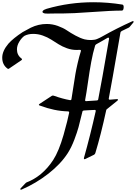

<svg xmlns="http://www.w3.org/2000/svg" viewBox="-231 -1233 1219 1722"><path d="M196 -1111Q170 -1110 157.5 -1117Q145 -1124 153 -1135Q161 -1146 187 -1154Q391 -1213 607 -1213Q737 -1213 866 -1192Q880 -1190 878 -1164Q876 -1138 862 -1138Q769 -1138 592.5 -1125Q416 -1112 325 -1112H257Q216 -1112 196 -1111ZM-37 467Q-45 471 -48 466.5Q-51 462 -45 455L-3 411Q3 404 12 401Q74 377 132 331Q199 275 246 202Q297 123 339 -23Q378 -163 389 -221Q391 -234 378 -234Q257 -237 127 -286Q109 -291 125 -302L233 -373Q241 -378 250 -375Q332 -346 396 -335Q409 -333 410 -345Q415 -374 427 -453Q439 -532 445.5 -570Q452 -608 465.5 -667Q479 -726 494 -773Q498 -786 484 -786Q475 -785 457 -785Q412 -785 370 -800Q328 -815 294.5 -836Q261 -857 228 -878Q195 -899 153 -914Q111 -929 66 -929Q23 -929 -11 -912Q-36 -895 -57.5 -860Q-79 -825 -79 -790Q-79 -739 -39 -709Q-28 -701 -39 -693L-148 -619Q-157 -612 -164 -618Q-211 -652 -211 -716Q-211 -776 -155 -842Q-112 -890 -28 -945Q26 -975 46 -985Q114 -1018 188 -1018Q239 -1018 287.5 -1000.5Q336 -983 369 -960.5Q402 -938 446 -914Q490 -890 528 -880Q555 -874 579 -874Q587 -874 594.5 -874.5Q602 -875 609.5 -876Q617 -877 621.5 -877.5Q626 -878 633.5 -881Q641 -884 643.5 -885Q646 -886 654.5 -890Q663 -894 664.5 -894.5Q666 -895 676 -900.5Q686 -906 688 -907Q813 -978 955 -1042Q963 -1046 966.5 -1041.5Q970 -1037 964 -1030L932 -992Q926 -985 917 -982L861 -955Q850 -949 849 -939Q764 -447 745 -352Q743 -345 746 -341.5Q749 -338 756 -339Q775 -340 816 -344Q825 -345 827 -340.5Q829 -336 822 -330L734 -259Q723 -252 722 -246Q674 -24 624 140Q621 150 612 155L534 193Q527 197 523.5 193.5Q520 190 522 183Q578 -16 627 -234Q629 -241 626 -244.5Q623 -248 616 -247Q606 -246 572 -245Q538 -244 520 -242Q509 -240 508 -231Q485 -136 473.5 -93Q462 -50 436 19Q410 88 377 140Q314 238 202.5 325Q91 412 -37 467ZM533 -339Q531 -332 534 -328.5Q537 -325 544 -326L637 -332Q649 -333 650 -343Q678 -483 747 -884Q748 -891 744.5 -894Q741 -897 734 -894Q722 -887 687.5 -867Q653 -847 634 -837Q625 -832 622 -824Q602 -758 587 -676.5Q572 -595 558 -495.5Q544 -396 533 -339Z"/></svg>

Font: Joscelyn
Style: Regular
Weight: 400
Designer: Peter S. Baker
Version: Version 1.012